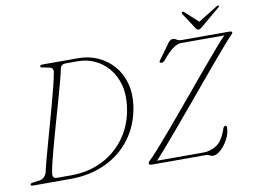

<svg xmlns="http://www.w3.org/2000/svg" viewBox="-89 -998 1528 1143"><g transform="rotate(-10 675.0 -426.0)"><path d="M10.5 -8.5Q10.5 -16.5 31.5 -18.5L65 -23Q79.5 -24.5 91.5 -33.8Q103.5 -43 111 -63Q116 -88 127.8 -131.8Q139.5 -175.5 154.8 -230.2Q170 -285 186.5 -344Q203 -403 218.2 -459.2Q233.5 -515.5 245.2 -562.2Q257 -609 262 -639Q269.5 -670 240 -675L209.5 -681Q197 -683 193 -685Q189 -687 189 -692Q189 -700 207.5 -700H420Q483.5 -700 538 -675.8Q592.5 -651.5 631.5 -607Q670.5 -562.5 687.8 -500.5Q705 -438.5 694.5 -363Q677.5 -250 616.8 -168.8Q556 -87.5 461.8 -43.8Q367.5 0 250.5 0H22.5Q10.5 0 10.5 -8.5ZM255.5 -20.5Q363.5 -20.5 449 -64Q534.5 -107.5 588.5 -185Q642.5 -262.5 656 -364.5Q666 -439.5 649.8 -498.5Q633.5 -557.5 598.2 -598.5Q563 -639.5 515.5 -661Q468 -682.5 415.5 -682.5H340.5Q315 -682.5 308.5 -660.5Q303 -631.5 290 -582.8Q277 -534 260 -474.2Q243 -414.5 225 -351.2Q207 -288 190.8 -229Q174.5 -170 163 -123Q151.5 -76 148 -49.5Q144.5 -20.5 172.5 -20.5ZM1071 0H742.5Q725 0 725 -9Q725 -17.5 736 -27.5Q754.5 -44.5 789.2 -83.5Q824 -122.5 869.2 -175.5Q914.5 -228.5 965 -289Q1015.5 -349.5 1066.2 -410.2Q1117 -471 1162.8 -525.5Q1208.5 -580 1244.2 -621Q1280 -662 1300.5 -682.5H1040Q1017 -682.5 989.5 -663.2Q962 -644 925 -598Q910.5 -583.5 899.5 -587.5Q886.5 -592 903 -610L966.5 -698Q980 -714.5 991 -714.5Q1007 -714.5 1016.8 -707Q1026.5 -699.5 1048 -699.5H1334.5Q1350 -699.5 1350 -690.5Q1350 -685.5 1337 -673.5Q1325.5 -662.5 1294.5 -627Q1263.5 -591.5 1220 -540Q1176.5 -488.5 1125.8 -427.8Q1075 -367 1022.8 -304.5Q970.5 -242 922.5 -185.2Q874.5 -128.5 836.5 -84.5Q798.5 -40.5 776.5 -17.5H1057Q1100.5 -17.5 1137.8 -42Q1175 -66.5 1199.5 -140Q1205 -151.5 1212.5 -151.5Q1221 -151.5 1221 -142Q1221.5 -106.5 1203 -71Q1184.5 -35.5 1158.8 -12Q1133 11.5 1110.5 11.5Q1101 11.5 1091 5.8Q1081 0 1071 0ZM1177.5 -754.5Q1164.5 -743 1156.5 -743Q1148 -743 1139.5 -754.5L1075.5 -852Q1071 -859 1078 -863Q1084 -866 1089.5 -860.5L1168 -788.5L1284.5 -860.5Q1294 -866 1298 -863Q1303 -859 1293.5 -852Z"/></g></svg>

Font: Fraunces 9pt S000 Thin
Style: Italic
Weight: 100
Italic angle: -16°
Version: Version 1.000; ttfautohint (v1.8.3)